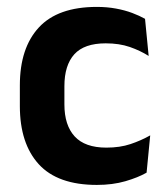

<svg xmlns="http://www.w3.org/2000/svg" viewBox="-20 -523 482 556"><path d="M260.5 12.5Q147 12.5 92.2 -47.5Q37.5 -107.5 37.5 -216V-276Q37.5 -384 92.5 -443.5Q147.5 -503 260.5 -503Q290 -503 315.8 -498.2Q341.5 -493.5 362.8 -485.5Q384 -477.5 400 -468.5L410.5 -361Q386 -376.5 355.8 -387Q325.5 -397.5 286 -397.5Q224 -397.5 195.2 -365.8Q166.5 -334 166.5 -273.5V-220.5Q166.5 -160.5 196.2 -128Q226 -95.5 288 -95.5Q327.5 -95.5 358 -105.8Q388.5 -116 415 -131L404.5 -23Q380 -9 343 1.8Q306 12.5 260.5 12.5Z"/></svg>

Font: Anek Odia Medium SemiBold
Style: Regular
Weight: 600
Version: Version 1.003